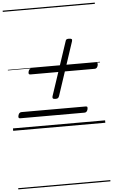

<svg xmlns="http://www.w3.org/2000/svg" viewBox="-85 -1047 932 1584"><g transform="rotate(-5 381.5 -255.0)"><path d="M372 -232Q355 -232 350 -237.5Q345 -243 348 -255L495 -697Q498 -710 504.5 -713.5Q511 -717 524 -717Q541 -717 546.5 -712Q552 -707 548 -694L402 -253Q398 -242 392 -237Q386 -232 372 -232ZM67 -98Q57 -98 54 -104Q51 -110 55 -124Q62 -148 82 -148H614Q625 -148 627 -141.5Q629 -135 626 -122Q619 -98 600 -98ZM182 -451Q172 -451 169 -457Q166 -463 170 -477Q177 -501 197 -501H729Q740 -501 742 -494.5Q744 -488 741 -475Q734 -451 715 -451ZM0 475H763V485H0ZM0 -20H763V0H0ZM0 -505H763V-500H0ZM0 -995H763V-985H0Z"/></g></svg>

Font: Playwrite CZ Guides
Style: Regular
Weight: 400
Designer: Veronika Burian, José Scaglione
Foundry: TypeTogether
Version: Version 1.003